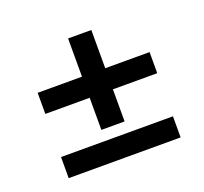

<svg xmlns="http://www.w3.org/2000/svg" viewBox="-81 -576 627 590"><g transform="rotate(-20 233.0 -281.0)"><path d="M195 -483H271V-358H416V-289H271V-184H195V-289H50V-358H195ZM416 -148V-79H50V-148Z"/></g></svg>

Font: Podkova VF Beta
Style: Regular
Weight: 400
Designer: Ilya Yudin
Foundry: Cyreal (www.cyreal.org)
Version: Version 2.100